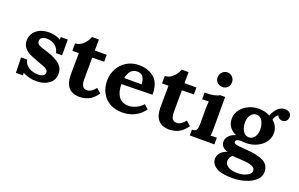

<svg xmlns="http://www.w3.org/2000/svg" viewBox="-106 -1148 2880 1847"><g transform="rotate(20 1334.0 -224.0)"><path d="M335 -438H336L335 -465H408V-304H346Q337 -350 301.5 -377.5Q266 -405 214 -405Q187 -405 168.5 -393.5Q150 -382 150 -357Q150 -331 172.5 -318.5Q195 -306 248 -291L268 -285Q350 -258 393.5 -221.5Q437 -185 437 -125Q437 -58 385.5 -21.5Q334 15 262 15Q220 15 181 5Q142 -5 119 -21H118L121 6H48L44 -150H107Q112 -108 153.5 -79.5Q195 -51 256 -51Q283 -51 303 -62.5Q323 -74 323 -96Q323 -113 310.5 -124Q298 -135 280 -142.5Q262 -150 211 -168Q151 -190 119.5 -205Q88 -220 63.5 -249Q39 -278 39 -323Q39 -360 58.5 -393.5Q78 -427 119 -448Q160 -469 220 -469Q248 -469 280.5 -461Q313 -453 335 -438Z M810 -455V-385L688 -382L687 -158Q687 -70 745 -70Q791 -70 833 -125L879 -84Q834 -21 788.5 -3Q743 15 700 15Q550 15 550 -160L552 -379H486V-455Q531 -455 568 -491Q605 -527 618 -568H689L688 -455Z M1355 -245 1039 -239Q1039 -159 1071.5 -112.5Q1104 -66 1175 -66Q1208 -66 1247 -83Q1286 -100 1317 -135L1360 -96Q1278 15 1136 15Q1065 15 1011.5 -14.5Q958 -44 928 -98.5Q898 -153 898 -226Q898 -290 928 -346Q958 -402 1013 -435.5Q1068 -469 1139 -469Q1232 -469 1294 -417Q1356 -365 1355 -245ZM1045 -303H1222Q1219 -405 1143 -405Q1102 -405 1077.5 -378Q1053 -351 1045 -303Z M1728 -455V-385L1606 -382L1605 -158Q1605 -70 1663 -70Q1709 -70 1751 -125L1797 -84Q1752 -21 1706.5 -3Q1661 15 1618 15Q1468 15 1468 -160L1470 -379H1404V-455Q1449 -455 1486 -491Q1523 -527 1536 -568H1607L1606 -455Z M2033 -618Q2033 -587 2013 -566Q1993 -545 1961 -545Q1928 -545 1907 -566Q1886 -587 1886 -618Q1886 -649 1908 -671.5Q1930 -694 1960 -694Q1991 -694 2012 -672Q2033 -650 2033 -618ZM2015 -66Q2045 -69 2078 -69V0H1826V-59Q1862 -59 1872 -78Q1882 -97 1882 -140V-291Q1882 -334 1886 -370L1819 -367V-436Q1879 -436 1917 -444.5Q1955 -453 1967 -464H2019V-146Q2019 -103 2015 -66Z M2668 -493Q2668 -472 2654 -454.5Q2640 -437 2610 -437Q2595 -437 2579.5 -447.5Q2564 -458 2562 -473Q2549 -469 2536.5 -449.5Q2524 -430 2522 -414Q2550 -392 2564.5 -361.5Q2579 -331 2579 -296Q2579 -245 2548.5 -204Q2518 -163 2467.5 -139.5Q2417 -116 2360 -116L2333 -117Q2313 -119 2303 -119Q2281 -119 2267 -111.5Q2253 -104 2253 -92Q2253 -75 2279 -68.5Q2305 -62 2376 -58Q2497 -51 2559.5 -19.5Q2622 12 2622 86Q2622 135 2582 171.5Q2542 208 2479 227Q2416 246 2350 246Q2234 246 2182 212.5Q2130 179 2130 127Q2130 96 2151.5 68Q2173 40 2222 23Q2184 13 2167 -8Q2150 -29 2150 -57Q2150 -85 2173 -113Q2196 -141 2244 -155Q2201 -171 2175.5 -206.5Q2150 -242 2150 -290Q2150 -341 2180.5 -382Q2211 -423 2260.5 -446Q2310 -469 2364 -469Q2393 -469 2425 -462Q2457 -455 2479 -441Q2497 -488 2528 -519.5Q2559 -551 2601 -551Q2633 -551 2650.5 -535.5Q2668 -520 2668 -493ZM2282 -301Q2282 -249 2304 -213Q2326 -177 2364 -177Q2401 -177 2422.5 -208Q2444 -239 2444 -280Q2444 -332 2423 -370Q2402 -408 2363 -408Q2326 -408 2304 -376.5Q2282 -345 2282 -301ZM2249 107Q2249 142 2284 163Q2319 184 2378 184Q2421 184 2452 173Q2483 162 2499.5 145.5Q2516 129 2516 111Q2516 83 2482 68.5Q2448 54 2378 51L2348 49Q2298 47 2280 44Q2265 55 2257 72Q2249 89 2249 107Z"/></g></svg>

Font: Sumana
Style: Bold
Weight: 700
Designer: Cyreal, Alexei Vanyashin (Devanagari), Olga Karpushina (Latin)
Foundry: Cyreal
Version: Version 1.015;PS 001.015;hotconv 1.0.70;makeotf.lib2.5.58329